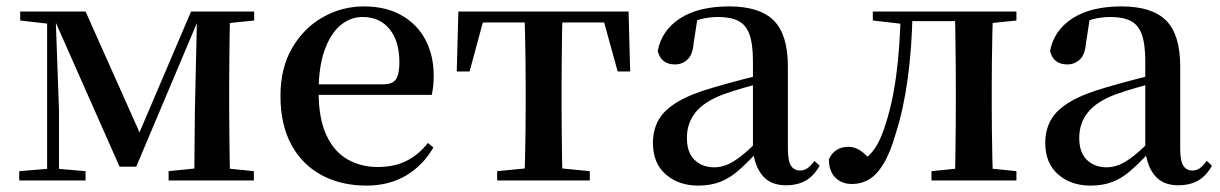

<svg xmlns="http://www.w3.org/2000/svg" viewBox="-20 -563 3807 599"><path d="M353 -43 148 -506H140V-527H247L426 -126H405L576 -527H609V-507H601L405 -43ZM586 0 588 -219 595 -527H698Q697 -503 696.5 -461Q696 -419 695.5 -374.5Q695 -330 695 -296V-232Q695 -198 695.5 -153Q696 -108 696.5 -66.5Q697 -25 698 0ZM40 0V-29L137 -37H154L247 -29V0ZM506 0V-29L614 -40H664L772 -29V0ZM43 -499V-527H151V-488H139ZM127 0V-527H153L164 -221V0ZM638 -488V-527H773V-499L665 -488Z M1123 16Q1045 16 984.5 -16Q924 -48 889.5 -110.5Q855 -173 855 -264Q855 -351 891.5 -413.5Q928 -476 987.5 -509.5Q1047 -543 1115 -543Q1185 -543 1234 -514.5Q1283 -486 1308 -437.5Q1333 -389 1333 -328Q1333 -292 1327 -267H905V-300H1176Q1205 -300 1215.5 -316Q1226 -332 1226 -369Q1226 -434 1195.5 -472Q1165 -510 1111 -510Q1073 -510 1042 -484Q1011 -458 992.5 -406Q974 -354 974 -277Q974 -195 997.5 -143Q1021 -91 1063 -66.5Q1105 -42 1158 -42Q1211 -42 1249 -61.5Q1287 -81 1315 -117L1332 -103Q1300 -47 1247 -15.5Q1194 16 1123 16Z M1405 -340 1410 -527H1941L1946 -340H1907L1856 -525L1912 -493H1439L1495 -525L1445 -340ZM1531 0V-29L1644 -40H1708L1820 -29V0ZM1616 0Q1617 -25 1618 -66.5Q1619 -108 1619.5 -153Q1620 -198 1620 -232V-296Q1620 -330 1619.5 -374.5Q1619 -419 1618 -461Q1617 -503 1616 -527H1735Q1734 -503 1733.5 -461Q1733 -419 1732.5 -374.5Q1732 -330 1732 -296V-232Q1732 -198 1732.5 -153Q1733 -108 1733.5 -66.5Q1734 -25 1735 0Z M2158 16Q2097 16 2057 -19Q2017 -54 2017 -117Q2017 -158 2035 -189.5Q2053 -221 2095.5 -246Q2138 -271 2209 -291Q2250 -303 2298 -315.5Q2346 -328 2386 -337V-312Q2346 -302 2305.5 -290.5Q2265 -279 2235 -268Q2177 -246 2150 -212.5Q2123 -179 2123 -133Q2123 -87 2147 -64Q2171 -41 2209 -41Q2228 -41 2248 -49Q2268 -57 2294 -77.5Q2320 -98 2355 -135L2368 -84H2338Q2308 -52 2282 -29.5Q2256 -7 2226.5 4.5Q2197 16 2158 16ZM2432 15Q2384 15 2359 -15Q2334 -45 2329 -96V-99V-372Q2329 -426 2318 -456Q2307 -486 2283 -498Q2259 -510 2220 -510Q2193 -510 2165 -503Q2137 -496 2102 -480L2156 -506L2144 -428Q2141 -392 2124.5 -377Q2108 -362 2086 -362Q2042 -362 2032 -404Q2044 -468 2101.5 -505.5Q2159 -543 2255 -543Q2350 -543 2394 -499Q2438 -455 2438 -356V-100Q2438 -60 2448 -45.5Q2458 -31 2476 -31Q2488 -31 2498 -37.5Q2508 -44 2521 -61L2537 -46Q2520 -15 2494.5 0Q2469 15 2432 15Z M2638 11Q2606 11 2586 -9Q2566 -29 2566 -66Q2575 -86 2590.5 -95.5Q2606 -105 2627 -105Q2646 -105 2663 -94Q2680 -83 2698 -62V-50H2672V-62Q2694 -78 2709 -99.5Q2724 -121 2737 -158Q2763 -232 2775.5 -324Q2788 -416 2790 -527H2827Q2825 -414 2812 -318.5Q2799 -223 2775 -148Q2758 -88 2737 -53Q2716 -18 2691.5 -3.5Q2667 11 2638 11ZM2703 -499V-527H2807V-488H2799ZM2808 -497V-527H2998V-497ZM2886 0V-29L2994 -40H3044L3151 -29V0ZM2959 0Q2960 -25 2960.5 -66.5Q2961 -108 2961.5 -153Q2962 -198 2962 -232V-296Q2962 -330 2961.5 -374.5Q2961 -419 2960.5 -461Q2960 -503 2959 -527H3078Q3077 -503 3076 -461Q3075 -419 3074.5 -374.5Q3074 -330 3074 -296V-232Q3074 -198 3074.5 -153Q3075 -108 3076 -66.5Q3077 -25 3078 0ZM3018 -488V-527H3151V-499L3044 -488Z M3382 16Q3321 16 3281 -19Q3241 -54 3241 -117Q3241 -158 3259 -189.5Q3277 -221 3319.5 -246Q3362 -271 3433 -291Q3474 -303 3522 -315.5Q3570 -328 3610 -337V-312Q3570 -302 3529.5 -290.5Q3489 -279 3459 -268Q3401 -246 3374 -212.5Q3347 -179 3347 -133Q3347 -87 3371 -64Q3395 -41 3433 -41Q3452 -41 3472 -49Q3492 -57 3518 -77.5Q3544 -98 3579 -135L3592 -84H3562Q3532 -52 3506 -29.5Q3480 -7 3450.5 4.5Q3421 16 3382 16ZM3656 15Q3608 15 3583 -15Q3558 -45 3553 -96V-99V-372Q3553 -426 3542 -456Q3531 -486 3507 -498Q3483 -510 3444 -510Q3417 -510 3389 -503Q3361 -496 3326 -480L3380 -506L3368 -428Q3365 -392 3348.5 -377Q3332 -362 3310 -362Q3266 -362 3256 -404Q3268 -468 3325.5 -505.5Q3383 -543 3479 -543Q3574 -543 3618 -499Q3662 -455 3662 -356V-100Q3662 -60 3672 -45.5Q3682 -31 3700 -31Q3712 -31 3722 -37.5Q3732 -44 3745 -61L3761 -46Q3744 -15 3718.5 0Q3693 15 3656 15Z"/></svg>

Font: Noto Serif TC SemiBold
Style: Regular
Weight: 600
Version: Version 2.002-H1;hotconv 1.1.0;makeotfexe 2.6.0